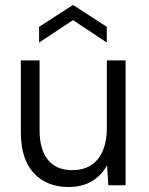

<svg xmlns="http://www.w3.org/2000/svg" viewBox="-20 -742 597 769"><path d="M483 0H413.9L408.7 -80Q386.5 -38.9 347.4 -15.9Q308.4 7 255.1 7Q166.8 7 115.2 -48.9Q63.5 -104.8 63.5 -212V-500H138.5V-220.7Q138.5 -142.9 172.1 -101.7Q205.7 -60.5 269.5 -60.5Q335.3 -60.5 371.6 -104.3Q408 -148.2 408 -232.1V-500H483ZM136.6 -634.6 272.5 -722.2 407.7 -634.6V-571.6L272.5 -661.4L136.6 -571.6Z"/></svg>

Font: AF Albert Sans Medium
Style: Regular
Weight: 500
Designer: Andreas Rasmussen
Foundry: a.Foundry
Version: Version 1.300;Glyphs 3.2 (3231)